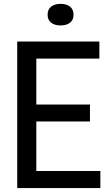

<svg xmlns="http://www.w3.org/2000/svg" viewBox="-20 -950 549 970"><path d="M67 0V-740H482V-654H163.5V-86H487V0ZM140 -336.5V-422H434.5V-336.5ZM286 -821.5Q256.5 -821.5 238.5 -835.2Q220.5 -849 220.5 -875.5Q220.5 -902.5 238.5 -916.5Q256.5 -930.5 286 -930.5Q316 -930.5 333.8 -916.5Q351.5 -902.5 351.5 -875.5Q351.5 -849 333.8 -835.2Q316 -821.5 286 -821.5Z"/></svg>

Font: Encode Sans SC Condensed Medium
Style: Regular
Weight: 500
Width: 3
Designer: Multiple Designers
Foundry: Impallari Type
Version: Version 3.002